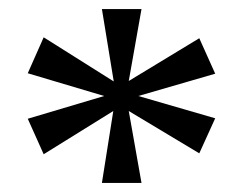

<svg xmlns="http://www.w3.org/2000/svg" viewBox="-20 -780 540 422"><path d="M204 -378 229 -536 76 -441 41 -519 209 -569 41 -619 76 -698 230 -601 204 -760H291L263 -602L418 -696L453 -618L284 -569L453 -520L418 -443L263 -536L291 -378Z"/></svg>

Font: Noto Serif Grantha
Style: Regular
Weight: 400
Designer: Monotype Design Team
Foundry: Monotype Imaging Inc.
Version: Version 2.004; ttfautohint (v1.8.4.7-5d5b)